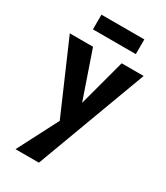

<svg xmlns="http://www.w3.org/2000/svg" viewBox="-217 -694 928 1074"><g transform="rotate(30 246.5 -157.0)"><path d="M485 -424 220 289H69L204 28L8 -424H158L262 -122L343 -424ZM109 -603H386V-508H109Z"/></g></svg>

Font: Ysabeau Ultrabold
Style: Regular
Weight: 800
Designer: Christian Thalmann (Catharsis Fonts)
Version: Version 0.003